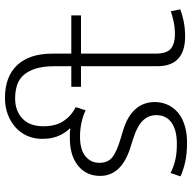

<svg xmlns="http://www.w3.org/2000/svg" viewBox="-20 -764 792 793"><g transform="rotate(-90 376.5 -368.0)"><path d="M499 -538Q499 -586 489 -617.5Q479 -649 461.5 -668Q444 -687 419.5 -694.5Q395 -702 366 -702Q315 -702 283 -672Q251 -642 251 -585Q251 -534 273 -501.5Q295 -469 330 -452L317 -411Q267 -434 208 -434Q154 -434 127 -411.5Q100 -389 100 -354Q100 -319 123 -300.5Q146 -282 204 -265L234 -256Q291 -239 321 -206Q351 -173 351 -125Q351 -97 340 -72.5Q329 -48 308 -30Q287 -12 255.5 -2Q224 8 183 8Q138 8 104 0.5Q70 -7 44 -19L58 -60Q84 -47 112 -40.5Q140 -34 178 -34Q235 -34 266 -56Q297 -78 297 -119Q297 -151 274.5 -174.5Q252 -198 195 -216L163 -226Q46 -263 46 -351Q46 -408 88 -442Q130 -476 202 -476Q212 -476 221 -476Q230 -476 241 -474L242 -476Q236 -482 229 -491.5Q222 -501 215 -514.5Q208 -528 203.5 -546.5Q199 -565 199 -591Q199 -623 211 -651Q223 -679 245.5 -699.5Q268 -720 299 -732Q330 -744 368 -744Q456 -744 503.5 -693.5Q551 -643 551 -548V-470H709V-430H551V-122Q551 -75 572 -58.5Q593 -42 630 -42Q659 -42 684 -47.5Q709 -53 726 -59L734 -20Q714 -12 685 -6Q656 0 621 0Q561 0 530 -28.5Q499 -57 499 -115V-430H414V-470H499Z"/></g></svg>

Font: Mukta Vaani ExtraLight
Style: Regular
Weight: 275
Designer: Noopur Datye, Girish Dalvi, Yashodeep Gholap, Pallavi Karambelkar
Foundry: Ek Type
Version: Version 2.538;PS 1.000;hotconv 16.6.51;makeotf.lib2.5.65220;